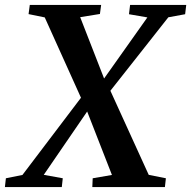

<svg xmlns="http://www.w3.org/2000/svg" viewBox="-49 -763 780 783"><path d="M-29 0 -25 -36 42.5 -49.5 288.5 -374 371 -436.5 552 -692 477 -705 481.5 -743H710.5L706 -705L637.5 -692.5L395 -385L312.5 -317L129.5 -50L207 -36L203 0ZM327.5 0 329 -36 407.5 -49.5 305 -312 283 -360.5 133.5 -692 67.5 -705.5 72.5 -743H363.5L358.5 -706L278 -693L377 -439L400 -395.5L557.5 -50L627.5 -36L623.5 0Z"/></svg>

Font: Merriweather 60pt SemiBold
Style: Italic
Weight: 600
Italic angle: -7.8°
Version: Version 2.101